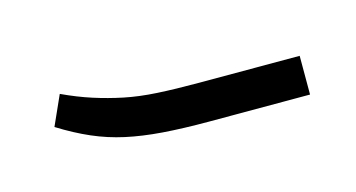

<svg xmlns="http://www.w3.org/2000/svg" viewBox="-28 -122 337 182"><g transform="rotate(-15 141.0 -31.0)"><path d="M262 0H163Q137 0 117.5 -1.5Q98 -3 82 -6.5Q66 -10 51 -16.5Q36 -23 20 -33L33 -62Q48 -55 62 -50.5Q76 -46 90.5 -43Q105 -40 122.5 -39Q140 -38 163 -38H262Z"/></g></svg>

Font: IBM Plex Sans Arabic ExtraLight
Style: Regular
Weight: 200
Designer: Mike Abbink, Paul van der Laan, Pieter van Rosmalen, Wael Morcos, Khajak Apelian
Foundry: Bold Monday
Version: Version 1.1